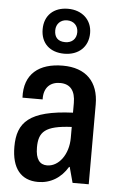

<svg xmlns="http://www.w3.org/2000/svg" viewBox="-57 -861 572 911"><g transform="rotate(5 229.0 -405.5)"><path d="M230 -607C298 -607 344 -649 344 -715C344 -778 297 -821 230 -821C162 -821 118 -780 118 -714C118 -647 162 -607 230 -607ZM230 -662C195 -662 178 -681 178 -714C178 -745 200 -766 230 -766C262 -766 283 -745 283 -714C283 -681 261 -662 230 -662ZM159 10C218 10 268 -20 300 -74H303L323 0H400V-380C400 -488 339 -550 229 -550C116 -550 45 -495 51 -382H147C145 -440 178 -467 223 -467C272 -467 296 -436 296 -378V-332C88 -323 33 -263 33 -147C33 -44 78 10 159 10ZM195 -72C160 -72 140 -97 140 -153C140 -227 169 -258 296 -264V-212C296 -132 250 -72 195 -72Z"/></g></svg>

Font: Kathrein 67 Medium Condensed
Style: Regular
Weight: 500
Width: 3
Designer: Lazydogs Typefoundry, based on Open Sans by Ascender Corporation
Foundry: Lazydogs Typefoundry
Version: Version 1.003;PS 001.003;hotconv 1.0.88;makeotf.lib2.5.64775